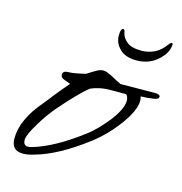

<svg xmlns="http://www.w3.org/2000/svg" viewBox="-75 -508 547 577"><g transform="rotate(15 199.0 -219.0)"><path d="M45 1Q9 1 9 -37Q9 -96 66 -162Q77 -176 92.5 -195.5Q108 -215 128 -238Q130 -238 110 -245Q97 -249 97 -259Q97 -271 114 -271Q130 -271 167 -280Q173 -284 179.5 -288Q186 -292 193 -296Q204 -303 215 -303Q221 -303 227.5 -300.5Q234 -298 242 -294Q253 -288 261.5 -283.5Q270 -279 275 -277L381 -278Q398 -278 398 -270Q398 -262 381 -260Q360 -257 343 -257Q344 -253 344.5 -249.5Q345 -246 345 -244Q345 -212 307 -162Q276 -121 237 -91Q149 -24 79 -5Q60 1 45 1ZM55 -23Q57 -23 59.5 -23.5Q62 -24 66 -25Q132 -44 215 -107Q230 -118 244.5 -133Q259 -148 273 -165Q306 -207 306 -233Q306 -245 299 -252H254Q232 -252 216.5 -248.5Q201 -245 190 -240Q161 -218 104 -152Q84 -128 65 -97Q40 -56 40 -42V-40Q40 -23 55 -23ZM302 -358Q268 -358 250 -375.5Q232 -393 232 -417Q232 -439 240 -439Q245 -439 246 -429Q249 -414 263.5 -402Q278 -390 309 -390Q330 -390 349 -399Q368 -408 383 -429Q389 -437 392.5 -436Q396 -435 395 -430Q393 -404 366.5 -381Q340 -358 302 -358Z"/></g></svg>

Font: Whisper
Style: Regular
Weight: 400
Designer: Robert E. Leuschke
Foundry: Robert E. Leuschke
Version: Version 1.010; ttfautohint (v1.8.4.7-5d5b)